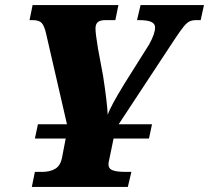

<svg xmlns="http://www.w3.org/2000/svg" viewBox="-20 -734 821 754"><path d="M781 -714 768 -655H751Q735 -655 724.5 -650Q714 -645 702 -630.5Q690 -616 668 -583L446 -246H577L565 -190H426L411 -117Q409 -108 407.5 -101Q406 -94 406 -89Q406 -71 423 -65Q440 -59 473 -59H496L482 0H105L117 -59H145Q177 -59 197.5 -71.5Q218 -84 224 -117L238 -190H117L129 -246H243L161 -602Q154 -633 143.5 -644Q133 -655 108 -655H96L108 -714H445L433 -655H395Q373 -655 364 -647Q355 -639 355 -622Q355 -602 365 -542L385 -435Q401 -330 403 -283Q413 -315 471 -409L566 -560Q589 -602 589 -626Q589 -641 574 -648Q559 -655 525 -655H518L532 -714Z"/></svg>

Font: Noto Serif NarrowBlack
Style: Italic
Weight: 900
Width: 4
Italic angle: -12°
Designer: Monotype Design Team
Foundry: Monotype Imaging Inc.
Version: Version 1.001